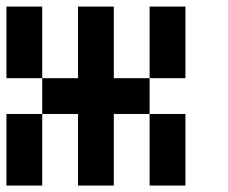

<svg xmlns="http://www.w3.org/2000/svg" viewBox="-20 -576 707 596"><path d="M333.3 -333.3H444.4V-222.2H333.3V0H222.2V-222.2H111.1V-333.3H222.2V-555.6H333.3ZM555.6 0H444.4V-222.2H555.6ZM555.6 -333.3H444.4V-555.6H555.6ZM111.1 0H0V-222.2H111.1ZM111.1 -333.3H0V-555.6H111.1Z"/></svg>

Font: Pixeloid Mono
Style: Regular
Weight: 400
Monospace: yes
Designer: GGBotNet
Foundry: GGBotNet
Version: 0.5